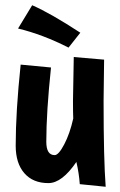

<svg xmlns="http://www.w3.org/2000/svg" viewBox="-20 -697 460 734"><path d="M262 -479 378 -469Q378 -444 377 -392Q376 -340 376 -311Q376 -88 384 17L285 7Q282 -35 272 -78Q217 3 165 3Q106 3 73 -35Q40 -73 40 -140Q40 -270 59 -450L175 -439Q157 -268 157 -155Q157 -104 189 -104Q204 -104 225.5 -145Q247 -186 260 -244Q259 -266 259 -311Q259 -326 262 -479ZM287 -572 242 -515Q144 -565 49 -588L103 -677Q174 -646 287 -572Z"/></svg>

Font: Boogaloo
Style: Regular
Weight: 400
Designer: John Vargas Beltran
Foundry: John Vargas Beltran
Version: Version 1.001